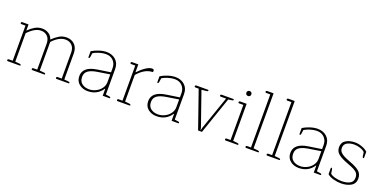

<svg xmlns="http://www.w3.org/2000/svg" viewBox="-15 -1473 4467 2245"><g transform="rotate(20 2218.5 -350.0)"><path d="M55 -11Q55 -25 73 -25H118V-462H64Q60 -462 57.5 -465Q55 -468 55 -473Q55 -487 73 -487H147V-413H150Q188 -451 228 -474Q268 -497 316 -497Q361 -497 396.5 -474.5Q432 -452 446 -408Q488 -449 529 -473Q570 -497 620 -497Q679 -497 719.5 -458.5Q760 -420 760 -348V-25L813 -20Q830 -18 830 -8Q830 0 823 0H671Q667 0 664.5 -3Q662 -6 662 -11Q662 -25 680 -25H728V-347Q728 -406 696 -437.5Q664 -469 616 -469Q574 -469 532.5 -445Q491 -421 455 -381V-25L511 -20Q528 -18 528 -8Q528 0 521 0H369Q365 0 362.5 -3Q360 -6 360 -11Q360 -25 378 -25H423V-347Q423 -406 391.5 -437.5Q360 -469 312 -469Q270 -469 229 -444.5Q188 -420 150 -379V-25L206 -20Q223 -18 223 -8Q223 0 216 0H64Q60 0 57.5 -3Q55 -6 55 -11Z M911 -124Q911 -240 1080 -266L1245 -291V-343Q1245 -398 1210.5 -434.5Q1176 -471 1116 -471Q1081 -471 1037.5 -458Q994 -445 963 -426L956 -378Q954 -368 951.5 -364Q949 -360 944 -360Q936 -360 936 -367V-441Q974 -465 1024 -481Q1074 -497 1118 -497Q1186 -497 1231.5 -456Q1277 -415 1277 -344V-26L1319 -20Q1329 -18 1333 -16Q1337 -14 1337 -8Q1337 0 1330 0H1247V-86H1243Q1180 10 1061 10Q999 10 955 -25.5Q911 -61 911 -124ZM1245 -170V-265L1092 -241Q1022 -230 983.5 -204Q945 -178 945 -126Q945 -71 980.5 -43.5Q1016 -16 1070 -16Q1113 -16 1153.5 -36Q1194 -56 1219.5 -91.5Q1245 -127 1245 -170Z M1421 -11Q1421 -25 1439 -25H1484V-462H1430Q1426 -462 1423.5 -465Q1421 -468 1421 -473Q1421 -487 1439 -487H1513V-390H1516Q1557 -435 1603 -466Q1649 -497 1682 -497Q1707 -497 1707 -477Q1707 -466 1701 -460Q1606 -460 1516 -357V-26L1572 -20Q1589 -18 1589 -8Q1589 0 1582 0H1430Q1426 0 1423.5 -3Q1421 -6 1421 -11Z M1768 -124Q1768 -240 1937 -266L2102 -291V-343Q2102 -398 2067.5 -434.5Q2033 -471 1973 -471Q1938 -471 1894.5 -458Q1851 -445 1820 -426L1813 -378Q1811 -368 1808.5 -364Q1806 -360 1801 -360Q1793 -360 1793 -367V-441Q1831 -465 1881 -481Q1931 -497 1975 -497Q2043 -497 2088.5 -456Q2134 -415 2134 -344V-26L2176 -20Q2186 -18 2190 -16Q2194 -14 2194 -8Q2194 0 2187 0H2104V-86H2100Q2037 10 1918 10Q1856 10 1812 -25.5Q1768 -61 1768 -124ZM2102 -170V-265L1949 -241Q1879 -230 1840.5 -204Q1802 -178 1802 -126Q1802 -71 1837.5 -43.5Q1873 -16 1927 -16Q1970 -16 2010.5 -36Q2051 -56 2076.5 -91.5Q2102 -127 2102 -170Z M2273 -462H2229Q2225 -462 2222.5 -465Q2220 -468 2220 -473Q2220 -487 2238 -487H2381Q2388 -487 2388 -479Q2388 -469 2371 -467L2308 -461L2452 -48Q2455 -39 2457 -29Q2459 -19 2459 -16H2463Q2463 -19 2465 -29Q2467 -39 2470 -48L2614 -462H2544Q2540 -462 2537.5 -465Q2535 -468 2535 -473Q2535 -487 2553 -487H2696Q2703 -487 2703 -479Q2703 -469 2686 -467L2641 -461L2482 0H2434Z M2813 -609Q2813 -623 2822 -631.5Q2831 -640 2844 -640Q2857 -640 2866 -631.5Q2875 -623 2875 -609Q2875 -595 2866 -586.5Q2857 -578 2844 -578Q2831 -578 2822 -586.5Q2813 -595 2813 -609ZM2765 -11Q2765 -25 2783 -25H2829V-462H2774Q2770 -462 2767.5 -465Q2765 -468 2765 -473Q2765 -487 2783 -487H2861V-26L2916 -20Q2933 -18 2933 -8Q2933 0 2926 0H2774Q2770 0 2767.5 -3Q2765 -6 2765 -11Z M3020 -11Q3020 -25 3038 -25H3083V-685H3029Q3025 -685 3022.5 -688Q3020 -691 3020 -696Q3020 -710 3038 -710H3115V-26L3171 -20Q3188 -18 3188 -8Q3188 0 3181 0H3029Q3025 0 3022.5 -3Q3020 -6 3020 -11Z M3283 -11Q3283 -25 3301 -25H3346V-685H3292Q3288 -685 3285.5 -688Q3283 -691 3283 -696Q3283 -710 3301 -710H3378V-26L3434 -20Q3451 -18 3451 -8Q3451 0 3444 0H3292Q3288 0 3285.5 -3Q3283 -6 3283 -11Z M3537 -124Q3537 -240 3706 -266L3871 -291V-343Q3871 -398 3836.5 -434.5Q3802 -471 3742 -471Q3707 -471 3663.5 -458Q3620 -445 3589 -426L3582 -378Q3580 -368 3577.5 -364Q3575 -360 3570 -360Q3562 -360 3562 -367V-441Q3600 -465 3650 -481Q3700 -497 3744 -497Q3812 -497 3857.5 -456Q3903 -415 3903 -344V-26L3945 -20Q3955 -18 3959 -16Q3963 -14 3963 -8Q3963 0 3956 0H3873V-86H3869Q3806 10 3687 10Q3625 10 3581 -25.5Q3537 -61 3537 -124ZM3871 -170V-265L3718 -241Q3648 -230 3609.5 -204Q3571 -178 3571 -126Q3571 -71 3606.5 -43.5Q3642 -16 3696 -16Q3739 -16 3779.5 -36Q3820 -56 3845.5 -91.5Q3871 -127 3871 -170Z M4042 -42V-117Q4042 -124 4050 -124Q4059 -124 4062 -105L4069 -57Q4092 -37 4133 -27Q4174 -17 4212 -17Q4272 -17 4312.5 -38Q4353 -59 4353 -109Q4353 -142 4339 -162.5Q4325 -183 4295 -199Q4265 -215 4205 -237Q4128 -265 4088.5 -297Q4049 -329 4049 -380Q4049 -441 4096 -469Q4143 -497 4209 -497Q4252 -497 4298 -479.5Q4344 -462 4367 -438V-364Q4367 -357 4359 -357Q4354 -357 4351.5 -361Q4349 -365 4347 -375L4340 -425Q4320 -446 4282 -458Q4244 -470 4209 -470Q4156 -470 4119.5 -449.5Q4083 -429 4083 -384Q4083 -354 4100 -334Q4117 -314 4147 -298.5Q4177 -283 4233 -262Q4317 -230 4352 -198Q4387 -166 4387 -110Q4387 -49 4337 -19.5Q4287 10 4212 10Q4167 10 4117.5 -3.5Q4068 -17 4042 -42Z"/></g></svg>

Font: Maitree ExtraLight
Style: Regular
Weight: 275
Designer: CadsonDemak Team
Foundry: CadsonDemak
Version: Version 1.003